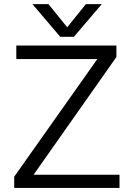

<svg xmlns="http://www.w3.org/2000/svg" viewBox="-20 -923 657 943"><path d="M275.9 -742.2 139.2 -902.8H217.8L310.1 -789.1L401.9 -902.8H480L342.8 -742.2ZM49.8 0V-55.2L458 -632.8H60.1V-699.2H551.8V-643.1L145 -64.9H566.9V0Z"/></svg>

Font: Prompt Light
Style: Regular
Weight: 300
Designer: Katatrad Team
Foundry: CadsonDemak
Version: Version 1.000;PS 001.000;hotconv 1.0.88;makeotf.lib2.5.64775